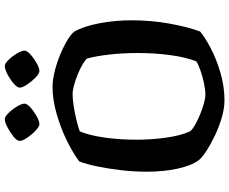

<svg xmlns="http://www.w3.org/2000/svg" viewBox="-98 -862 960 804"><g transform="rotate(-90 382.0 -460.0)"><path d="M364 0Q330 0 291 -11.5Q252 -23 215.5 -40.5Q179 -58 151.5 -76Q124 -94 113 -108Q90 -139 77.5 -197.5Q65 -256 65 -324Q65 -380 71.5 -434.5Q78 -489 87.5 -534.5Q97 -580 108 -608Q142 -634 195 -660Q248 -686 307.5 -703Q367 -720 421 -720Q447 -720 481 -712Q515 -704 549 -690.5Q583 -677 610.5 -661Q638 -645 651 -630Q674 -590 686.5 -524Q699 -458 699 -389Q699 -307 685 -229.5Q671 -152 652 -102Q627 -81 581 -57Q535 -33 478 -16.5Q421 0 364 0ZM387 -80Q409 -80 437 -86Q465 -92 490 -101Q515 -110 527 -118Q544 -160 553 -225.5Q562 -291 562 -363Q562 -427 555.5 -483Q549 -539 539 -575Q533 -583 515.5 -593.5Q498 -604 475 -613.5Q452 -623 429 -629.5Q406 -636 390 -636Q369 -636 340 -631.5Q311 -627 282 -620Q253 -613 234 -606Q217 -566 208 -502.5Q199 -439 199 -368Q199 -306 207.5 -245Q216 -184 234 -144Q242 -134 261.5 -123Q281 -112 305 -102Q329 -92 351.5 -86Q374 -80 387 -80ZM486 -775Q476 -775 459.5 -791Q443 -807 430 -826.5Q417 -846 417 -857Q417 -868 434.5 -883Q452 -898 473.5 -909Q495 -920 507 -920Q518 -920 533.5 -904Q549 -888 560.5 -868.5Q572 -849 572 -837Q572 -827 556 -812.5Q540 -798 519.5 -786.5Q499 -775 486 -775ZM264 -775Q254 -775 237 -791Q220 -807 207 -826.5Q194 -846 194 -857Q194 -869 212 -883.5Q230 -898 251.5 -909Q273 -920 285 -920Q295 -920 310.5 -904.5Q326 -889 338 -869Q350 -849 350 -837Q350 -827 334 -812.5Q318 -798 297.5 -786.5Q277 -775 264 -775Z"/></g></svg>

Font: Texturina SemiBold
Style: Regular
Weight: 600
Designer: Guillermo Torres Carreño
Foundry: Omnibus-Type
Version: Version 1.002; ttfautohint (v1.8.3)